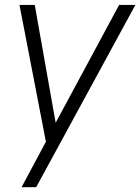

<svg xmlns="http://www.w3.org/2000/svg" viewBox="-20 -570 577 790"><path d="M470.2 -549.8H537.1L128.9 200.2H68.8L168.9 13.2L60.1 -549.8H123L209 -64.9Z"/></svg>

Font: Stilu Light
Style: Italic
Weight: 300
Italic angle: -10°
Designer: Genilson Lima Santos
Foundry: Genilson Lima Santos
Version: Version 1.200;PS 001.200;hotconv 1.0.88;makeotf.lib2.5.64775